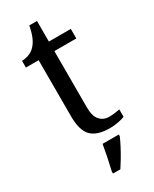

<svg xmlns="http://www.w3.org/2000/svg" viewBox="-224 -715 799 993"><g transform="rotate(-30 176.0 -219.0)"><path d="M240 10Q164 10 129.5 -24.5Q95 -59 95 -145V-479H19V-519Q37 -519 59 -526.5Q81 -534 97 -551Q114 -569 125 -595Q136 -621 143 -659H189V-536H320V-479H189V-142Q189 -91 210 -67Q231 -43 265 -43Q283 -43 298 -45Q313 -47 329 -50V-6Q316 0 290 5Q264 10 240 10ZM135 208Q143 175 151 136Q159 97 165 61H262V71Q253 92 239 119Q225 146 209 173Q193 200 179 221H135Z"/></g></svg>

Font: Noto Serif Vithkuqi
Style: Regular
Weight: 400
Version: Version 1.005